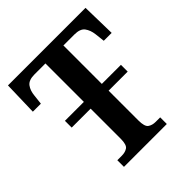

<svg xmlns="http://www.w3.org/2000/svg" viewBox="-194 -848 982 982"><g transform="rotate(-45 297.5 -357.0)"><path d="M142 0V-48H175Q199 -48 215.5 -59Q232 -70 232 -114V-331H95V-380H232V-658H153Q111 -658 95 -636.5Q79 -615 76 -582L70 -529H12L17 -714H578L582 -529H525L519 -582Q515 -615 499 -636.5Q483 -658 441 -658H362V-380H500V-331H362V-116Q362 -71 378.5 -59.5Q395 -48 419 -48H452V0Z"/></g></svg>

Font: Noto Serif SemiCondensed SemiBold
Style: Regular
Weight: 600
Width: 4
Designer: Monotype Design Team
Foundry: Monotype Imaging Inc.
Version: Version 2.013; ttfautohint (v1.8.4.7-5d5b)